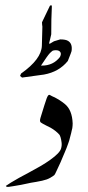

<svg xmlns="http://www.w3.org/2000/svg" viewBox="-20 -731 346 752"><path d="M144.5 -643.6 145 -634.3 146 -626.5 144 -552.2Q142.6 -499.5 62.5 -442.9L58.6 -433.6L66.4 -427.2L152.3 -439Q211.4 -449.7 245.6 -492.2Q260.3 -528.8 260.3 -530.8Q264.6 -560.1 246.6 -570.8Q237.3 -576.7 215.8 -576.7Q214.4 -576.7 191.4 -569.3Q184.1 -564.9 175.8 -560.1H171.9Q174.3 -567.9 176.3 -577.6Q180.7 -596.2 180.7 -596.7Q181.2 -598.1 181.2 -654.3L183.1 -706.1L180.7 -711.4L175.3 -708L147.9 -650.9ZM214.4 -507.3Q188.5 -474.1 144.5 -474.1H140.6Q166 -513.2 175.8 -523.4Q178.7 -525.9 181.2 -528.3Q185.5 -533.2 190.9 -533.7Q207.5 -536.1 214.4 -529.3Q221.2 -522.5 216.3 -511.2Q215.8 -509.3 214.4 -507.3ZM138.7 -270Q134.3 -255.9 139.6 -251.5Q145.5 -247.1 161.1 -239.3Q176.3 -231.4 178.7 -230.5Q199.7 -218.3 212.9 -203.1Q214.8 -200.7 217.3 -192.9Q219.7 -185.1 221.2 -172.9Q222.7 -161.1 219.2 -149.4Q214.4 -131.8 176.8 -105Q159.7 -92.8 141.4 -82Q123 -71.3 93.3 -55.2Q63.5 -39.1 54.2 -34.2Q17.1 -13.2 2.9 -2.9Q3.9 -2.4 4.4 -1L5.9 0.5Q11.7 2 29.8 -1.5Q64.5 -6.8 89.4 -12.7Q96.2 -14.6 121.6 -18.6Q147.5 -22.9 163.1 -28.3Q177.7 -33.7 191.9 -44.4Q194.8 -46.4 201.2 -61Q211.9 -83.5 217.3 -95.7Q218.8 -100.1 225.1 -114.3Q231 -128.4 233.4 -133.8Q235.8 -139.2 240.7 -151.4Q245.6 -163.6 248 -171.4Q252.4 -183.6 253.4 -189.5Q253.9 -190.9 258.8 -210Q259.3 -212.4 260.7 -218.8Q262.2 -225.1 263.2 -229Q263.7 -232.9 264.2 -238.3Q264.6 -243.7 264.6 -247.6Q262.7 -300.3 233.9 -323.7Q228.5 -328.1 223.1 -332Q223.1 -332 212.9 -338.9Q208.5 -341.8 203.1 -344.7Q197.8 -347.7 194.3 -349.6Q191.4 -351.1 186.5 -353Q182.6 -355.5 181.6 -355.5Q173.8 -360.4 171.9 -359.4Q167.5 -358.4 162.6 -345.2Q157.2 -330.6 138.7 -270Z"/></svg>

Font: Urdu Khush Khati
Style: Regular
Weight: 400
Version: Version 001.500